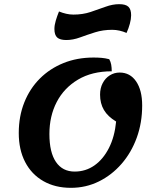

<svg xmlns="http://www.w3.org/2000/svg" viewBox="-20 -876 763 921"><path d="M320 25Q244 25 187.5 -7.5Q131 -40 100.5 -99Q70 -158 70 -238Q70 -318 96.5 -384.5Q123 -451 171 -499Q219 -547 284.5 -573.5Q350 -600 429 -600Q449 -600 467 -598.5Q485 -597 504 -592Q511 -580 513.5 -565.5Q516 -551 516 -534Q421 -534 354 -494Q287 -454 252 -386.5Q217 -319 217 -233Q217 -145 248.5 -99Q280 -53 338 -53Q391 -53 433 -82.5Q475 -112 502.5 -166Q530 -220 537 -293Q497 -317 478.5 -348.5Q460 -380 460 -422Q460 -453 472.5 -477Q485 -501 506.5 -514.5Q528 -528 554 -528Q604 -528 633 -485.5Q662 -443 662 -370Q662 -287 636 -215.5Q610 -144 563 -90Q516 -36 454 -5.5Q392 25 320 25ZM298 -684Q268 -684 254.5 -696Q241 -708 241 -737Q241 -755 247.5 -777Q254 -799 263 -821Q280 -814 297.5 -810Q315 -806 332 -806Q377 -806 414.5 -818.5Q452 -831 486 -843.5Q520 -856 552 -856Q583 -856 596 -843.5Q609 -831 609 -803Q609 -785 603 -762.5Q597 -740 587 -718Q571 -725 553.5 -729Q536 -733 518 -733Q474 -733 436 -721Q398 -709 364 -696.5Q330 -684 298 -684Z"/></svg>

Font: Lemonada Medium
Style: Regular
Weight: 500
Designer: Mohamed Gaber (Arabic), Eduardo Tunni (Latin)
Foundry: Kief Type Foundry
Version: Version 4.004; ttfautohint (v1.8.2)